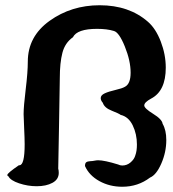

<svg xmlns="http://www.w3.org/2000/svg" viewBox="-20 -708 661 732"><path d="M8 -41Q8 -48 52 -78H54Q74 -78 74 -158Q74 -180 72 -220.5Q70 -261 70 -273Q70 -302 78 -367.5Q86 -433 86 -473Q86 -569 169 -628.5Q252 -688 360 -688Q472 -688 544 -625Q574 -599 593 -549.5Q612 -500 612 -450Q612 -361 556 -332Q530 -318 530 -306Q530 -295 564 -274Q598 -253 600 -236Q614 -212 614 -174Q614 -128 595 -84.5Q576 -41 552 -31Q506 4 446 4Q398 4 359 -17.5Q320 -39 304 -75Q304 -86 309 -89.5Q314 -93 324 -93.5Q334 -94 338 -95Q348 -97 354 -97Q378 -97 430 -81Q438 -77 446 -77Q464 -77 478 -89Q492 -101 496 -116Q502 -132 502 -157Q502 -197 486 -230Q470 -263 440 -270Q434 -275 406 -286Q378 -297 372 -316Q364 -325 364 -334Q364 -345 379 -352Q394 -359 420 -365Q446 -371 456 -377Q478 -388 478 -431Q478 -476 456 -530.5Q434 -585 414 -590Q388 -598 350 -598Q274 -598 258 -566Q228 -545 218 -507Q208 -469 208 -410Q208 -378 205 -226.5Q202 -75 202 -65Q204 -59 204 -49Q204 -24 180 -11Q156 2 120 2Q86 2 53 -9Q20 -20 12 -36Q8 -37 8 -41Z"/></svg>

Font: NaniFont Regular
Style: Regular
Weight: 400
Designer: Nanigashitei
Version: Version 1.036